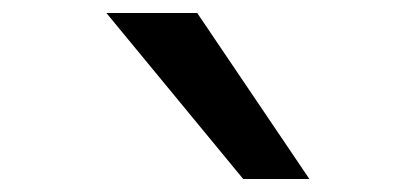

<svg xmlns="http://www.w3.org/2000/svg" viewBox="-20 -800 640 296"><path d="M355 -524H457L284 -780H144Z"/></svg>

Font: CommitMono
Style: 500Regular
Weight: 500
Monospace: yes
Designer: Eigil Nikolajsen
Foundry: Eigil Nikolajsen
Version: Version 1.143